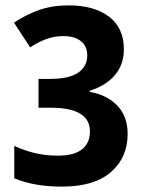

<svg xmlns="http://www.w3.org/2000/svg" viewBox="-20 -774 541 713"><path d="M440 -591Q440 -535 407 -495.5Q374 -456 313 -437V-433Q379 -421 416.5 -381Q454 -341 454 -277Q454 -189 392 -135Q330 -81 210 -81Q106 -81 33 -112V-232Q73 -214 112 -205Q151 -196 195 -196Q255 -196 284.5 -219.5Q314 -243 314 -286Q314 -374 168 -374H123V-481H166Q236 -481 270 -504Q304 -527 304 -568Q304 -603 280 -621.5Q256 -640 216 -640Q182 -640 152 -629Q122 -618 92 -598L32 -690Q79 -721 127 -737.5Q175 -754 235 -754Q330 -754 385 -712Q440 -670 440 -591Z"/></svg>

Font: Noto Sans Telugu UI Condensed
Style: Bold
Weight: 700
Width: 3
Designer: Jelle Bosma - Monotype Design Team
Foundry: Monotype Imaging Inc.
Version: Version 2.006